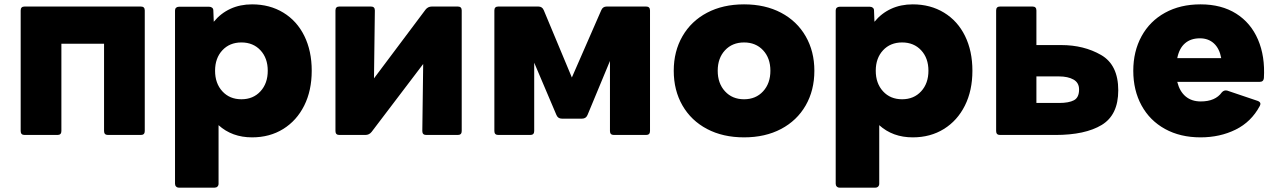

<svg xmlns="http://www.w3.org/2000/svg" viewBox="-20 -578 5857 882"><path d="M262 -377V24Q262 42 244 42H93Q75 42 75 24V-530Q75 -548 93 -548H627Q645 -548 645 -530V24Q645 42 627 42H476Q458 42 458 24V-377Z M784 266V-530Q784 -538 789 -542.5Q794 -547 802 -547H941Q949 -547 954.5 -542.5Q960 -538 960 -530L962 -478Q994 -517 1038.5 -537.5Q1083 -558 1138 -558Q1219 -558 1281.5 -520Q1344 -482 1378 -413Q1412 -344 1412 -253Q1412 -162 1377.5 -93Q1343 -24 1281 14.5Q1219 53 1138 53Q1046 53 984 -3V266Q984 274 979 279Q974 284 966 284H802Q794 284 789 279Q784 274 784 266ZM1089 -122Q1143 -122 1176.5 -158.5Q1210 -195 1210 -253Q1210 -311 1176.5 -347Q1143 -383 1089 -383Q1035 -383 1001.5 -347Q968 -311 968 -253Q968 -195 1001.5 -158.5Q1035 -122 1089 -122Z M1702 -530 1698 -218 1935 -534Q1946 -548 1964 -548H2083Q2101 -548 2101 -530V24Q2101 42 2083 42H1938Q1920 42 1920 24L1924 -284L1687 28Q1676 42 1658 42H1539Q1521 42 1521 24V-530Q1521 -548 1539 -548H1684Q1702 -548 1702 -530Z M2269 -548H2453Q2471 -548 2478 -531L2607 -222L2742 -531Q2749 -548 2767 -548H2948Q2966 -548 2966 -530V24Q2966 42 2948 42H2800Q2782 42 2782 24V-298L2679 -50Q2672 -33 2654 -33H2561Q2543 -33 2536 -50L2434 -290V24Q2434 42 2416 42H2269Q2251 42 2251 24V-530Q2251 -548 2269 -548Z M3075 -253Q3075 -342 3115 -411.5Q3155 -481 3228 -519.5Q3301 -558 3398 -558Q3495 -558 3568 -519.5Q3641 -481 3681 -411.5Q3721 -342 3721 -253Q3721 -163 3681 -93.5Q3641 -24 3568 14.5Q3495 53 3398 53Q3301 53 3228 14.5Q3155 -24 3115 -93.5Q3075 -163 3075 -253ZM3398 -122Q3452 -122 3485.5 -158.5Q3519 -195 3519 -253Q3519 -311 3485.5 -347Q3452 -383 3398 -383Q3344 -383 3310.5 -347Q3277 -311 3277 -253Q3277 -195 3310.5 -158.5Q3344 -122 3398 -122Z M3819 266V-530Q3819 -538 3824 -542.5Q3829 -547 3837 -547H3976Q3984 -547 3989.5 -542.5Q3995 -538 3995 -530L3997 -478Q4029 -517 4073.5 -537.5Q4118 -558 4173 -558Q4254 -558 4316.5 -520Q4379 -482 4413 -413Q4447 -344 4447 -253Q4447 -162 4412.5 -93Q4378 -24 4316 14.5Q4254 53 4173 53Q4081 53 4019 -3V266Q4019 274 4014 279Q4009 284 4001 284H3837Q3829 284 3824 279Q3819 274 3819 266ZM4124 -122Q4178 -122 4211.5 -158.5Q4245 -195 4245 -253Q4245 -311 4211.5 -347Q4178 -383 4124 -383Q4070 -383 4036.5 -347Q4003 -311 4003 -253Q4003 -195 4036.5 -158.5Q4070 -122 4124 -122Z M5117 -163Q5117 -50 5041 -4Q4965 42 4828 42H4574Q4556 42 4556 24V-530Q4556 -548 4574 -548H4723Q4741 -548 4741 -530V-371H4855Q4959 -371 5038 -325.5Q5117 -280 5117 -163ZM4844 -227H4741V-105H4845Q4890 -105 4913.5 -117.5Q4937 -130 4937 -167Q4937 -198 4911.5 -212.5Q4886 -227 4844 -227Z M5186 -253Q5186 -342 5224 -411.5Q5262 -481 5332 -519.5Q5402 -558 5495 -558Q5591 -558 5658.5 -515.5Q5726 -473 5759 -396Q5792 -319 5786 -219Q5784 -202 5767 -202H5388Q5399 -158 5426.5 -135Q5454 -112 5496 -112Q5563 -112 5593 -154Q5603 -165 5617 -162L5759 -114Q5770 -109 5770 -101Q5770 -97 5767 -91Q5728 -18 5656 17.5Q5584 53 5495 53Q5402 53 5332 14.5Q5262 -24 5224 -93.5Q5186 -163 5186 -253ZM5492 -402Q5450 -402 5423.5 -379Q5397 -356 5388 -311H5590Q5582 -355 5556.5 -378.5Q5531 -402 5492 -402Z"/></svg>

Font: LINE Seed JP_TTF ExtraBold
Style: Regular
Weight: 800
Designer: LY Corporation & Fontrix & Fontworks
Version: Version 1.015